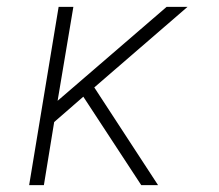

<svg xmlns="http://www.w3.org/2000/svg" viewBox="-20 -540 640 560"><path d="M65 0 151 -520H194L148 -246L466 -520H527L255 -285L441 0H392L223 -258L138 -184L108 0Z"/></svg>

Font: Iosevka Etoile Extralight
Style: Italic
Weight: 200
Italic angle: -9°
Designer: Belleve Invis
Foundry: Belleve Invis
Version: Version 22.1.2; ttfautohint (v1.8.4)